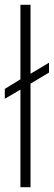

<svg xmlns="http://www.w3.org/2000/svg" viewBox="-22 -755 224 799"><path d="M63 -425V-735H105V-448L182 -494V-453L105 -407V24H63V-382L-2 -344V-385Z"/></svg>

Font: Gmarket Sans TTF Light
Style: Regular
Weight: 300
Designer: Creative Director : Sungho Lee; Art Director : Kiwoong Choi; Project Manager : Sori Yang, Jongwook Yoon; Font Designer :
Foundry: Sandoll Inc.
Version: Version 1.000;hotconv 1.0.109;makeotfexe 2.5.65596